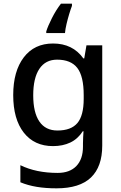

<svg xmlns="http://www.w3.org/2000/svg" viewBox="-20 -786 660 1046"><path d="M269 -549Q376 -549 434 -468H439L451 -539H537V7Q537 122 475.5 181Q414 240 288 240Q229 240 180.5 232Q132 224 91 207V114Q177 156 294 156Q360 156 396 118.5Q432 81 432 13V-5Q432 -18 433 -39Q434 -60 435 -71H431Q404 -29 363 -9.5Q322 10 269 10Q167 10 109.5 -63.5Q52 -137 52 -268Q52 -398 109.5 -473.5Q167 -549 269 -549ZM291 -461Q228 -461 194.5 -411Q161 -361 161 -267Q161 -173 194.5 -124Q228 -75 293 -75Q367 -75 401.5 -115.5Q436 -156 436 -248V-268Q436 -371 401 -416Q366 -461 291 -461ZM372 -754Q365 -736 357 -709.5Q349 -683 342.5 -655.5Q336 -628 334 -606H232V-615Q241 -644 263 -687.5Q285 -731 312 -766H372Z"/></svg>

Font: Noto Sans Myanmar Medium
Style: Regular
Weight: 500
Designer: Monotype Design Team
Foundry: Monotype Imaging Inc.
Version: Version 2.107; ttfautohint (v1.8.4.7-5d5b)